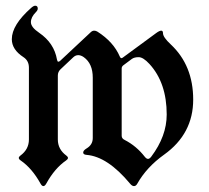

<svg xmlns="http://www.w3.org/2000/svg" viewBox="-20 -628 715 658"><path d="M20.5 -493.7Q20.5 -542.5 86.9 -601.1Q95.2 -608.4 100.6 -608.4Q109.4 -608.4 109.4 -598.6Q109.4 -592.8 103 -586.4Q85.9 -569.3 85.9 -552Q85.9 -534.7 114.3 -515.6Q165.5 -480.5 175.3 -423.8Q176.8 -416.5 179.7 -416.5Q182.6 -416.5 186 -419.4L291.5 -518.1Q296.9 -522.9 302.7 -522.9Q308.6 -522.9 314 -519.5Q369.1 -484.4 390.6 -434.1Q393.1 -428.7 395.8 -428.7Q398.4 -428.7 400.9 -430.7L515.1 -514.6Q526.4 -522.9 532.5 -522.9Q538.6 -522.9 538.6 -514.2Q538.6 -500.5 565.4 -475.6Q642.1 -403.8 642.1 -286.6Q642.1 -169.4 542.5 -98.1Q482.4 -55.2 450.2 2Q445.8 9.8 439.2 9.8Q432.6 9.8 425.8 1.5Q348.6 -91.3 276.9 -97.2Q265.1 -98.1 265.1 -105.2Q265.1 -112.3 276.4 -119.1Q297.9 -131.8 297.9 -154.8V-361.8Q297.9 -410.2 267.1 -432.1Q257.3 -439 248 -439Q238.8 -439 231 -431.6L187.5 -390.6Q178.2 -381.8 178.2 -369.1V-149.9Q178.2 -116.2 207.5 -94.7Q212.9 -90.8 212.9 -86.7Q212.9 -82.5 206.5 -78.1Q167.5 -51.3 138.7 1Q133.8 9.8 128.7 9.8Q123.5 9.8 118.7 1Q89.8 -51.3 50.8 -78.1Q44.4 -82.5 44.4 -86.7Q44.4 -90.8 49.8 -94.7Q79.1 -116.2 79.1 -149.9V-396Q79.1 -419.9 60.5 -432.1Q20.5 -458 20.5 -493.7ZM397 -162.6Q397 -153.3 407.2 -148.4Q447.3 -127.9 476.1 -90.8Q481.9 -83.5 487.3 -83.5Q492.7 -83.5 498.5 -91.3Q551.3 -161.6 551.3 -235.4Q551.3 -344.2 492.2 -408.7Q470.7 -432.1 455.3 -432.1Q439.9 -432.1 431.6 -425.8L402.8 -404.3Q397 -399.9 397 -393.6Z"/></svg>

Font: UnifrakturMaguntia21
Style: Book
Weight: 400
Designer: j. 'mach' wust, Gerrit Ansmann, Georg Duffner, based on a font by Peter Wiegel, original typeface by Carl Albert Fahrenw
Version: Version 2017-03-19